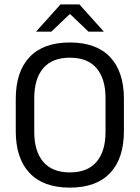

<svg xmlns="http://www.w3.org/2000/svg" viewBox="-20 -845 638 877"><path d="M299 12Q178 12 115 -54.8Q52 -121.5 52 -246V-393.5Q52 -517.5 115 -584.2Q178 -651 299 -651Q420 -651 483 -584.2Q546 -517.5 546 -393.5V-246Q546 -121.5 483 -54.8Q420 12 299 12ZM299 -57.5Q380 -57.5 421 -105.8Q462 -154 462 -242.5V-397Q462 -485.5 421 -533.5Q380 -581.5 299 -581.5Q218.5 -581.5 177.5 -533.5Q136.5 -485.5 136.5 -397V-242.5Q136.5 -154 177.5 -105.8Q218.5 -57.5 299 -57.5ZM256.5 -825H342.5L453.5 -701.5V-700.5H384L301.5 -779.5H297.5L214.5 -700.5H145.5V-701.5Z"/></svg>

Font: Anek Gurmukhi
Style: Regular
Weight: 400
Designer: Sarang Kulkarni (Gurmukhi), Yesha Goshar (Latin)
Foundry: Ek Type
Version: Version 1.003